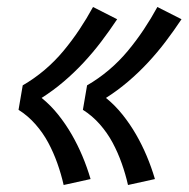

<svg xmlns="http://www.w3.org/2000/svg" viewBox="-20 -619 540 549"><path d="M346 -90Q339 -121 328 -152Q317 -183 302 -211Q287 -239 265.5 -263.5Q244 -288 217 -305L229 -375Q262 -394 291.5 -419Q321 -444 345.5 -473.5Q370 -503 391 -534.5Q412 -566 430 -599L499 -564Q477 -531 453.5 -500Q430 -469 403 -440Q376 -411 346 -385.5Q316 -360 283 -339Q309 -318 330.5 -291Q352 -264 369 -234.5Q386 -205 399.5 -173Q413 -141 423 -107ZM162 -90Q155 -121 144 -152Q133 -183 118 -211Q103 -239 81.5 -263.5Q60 -288 33 -305L45 -375Q78 -394 107.5 -419Q137 -444 161.5 -473.5Q186 -503 207 -534.5Q228 -566 246 -599L315 -564Q293 -531 269.5 -500Q246 -469 219 -440Q192 -411 162 -385.5Q132 -360 99 -339Q125 -318 146.5 -291Q168 -264 185 -234.5Q202 -205 215.5 -173Q229 -141 239 -107Z"/></svg>

Font: Iosevka Slab Medium Oblique
Style: Regular
Weight: 500
Italic angle: -9°
Monospace: yes
Designer: Belleve Invis
Foundry: Belleve Invis
Version: Version 11.1.1; ttfautohint (v1.8.3)